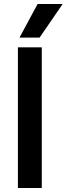

<svg xmlns="http://www.w3.org/2000/svg" viewBox="-20 -945 335 965"><path d="M78 -756 169 -925H295L179 -756ZM70 0V-707H190V0Z"/></svg>

Font: Hind SemiBold
Style: Regular
Weight: 600
Designer: Manushi Parikh, Satya Rajpurohit
Foundry: Indian Type Foundry
Version: Version 2.001;PS 1.0;hotconv 1.0.79;makeotf.lib2.5.61930; tt